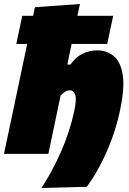

<svg xmlns="http://www.w3.org/2000/svg" viewBox="-38 -770 648 961"><path d="M169.5 171Q221 93 266 -7.5Q311 -108 333.5 -214Q346.5 -275.5 338.2 -296.8Q330 -318 312 -318Q298.5 -318 287.5 -311Q276.5 -304 265 -291L246 -200Q235 -147 225 -99.5Q215 -52 204 0H-18Q-7 -51.5 3.2 -100.5Q13.5 -149.5 27 -213L86 -493Q89 -507.5 92 -521.8Q95 -536 98 -550H43.5L73.5 -691H128Q130 -701.5 132.2 -712.2Q134.5 -723 137 -734L362 -750Q356.5 -722.5 349.5 -691H528.5L498.5 -550H320.5L308.5 -493L299 -447H315Q340 -484 375.2 -501Q410.5 -518 447 -518Q495 -518 530 -490.5Q565 -463 576 -397.2Q587 -331.5 562.5 -216.5Q546.5 -140.5 520 -69.8Q493.5 1 461.2 61.2Q429 121.5 396 165Z"/></svg>

Font: Commissioner Black
Style: Italic
Weight: 900
Italic angle: -12°
Designer: Kostas Bartsokas
Foundry: Kostas Bartsokas
Version: Version 1.000; ttfautohint (v1.8.3)